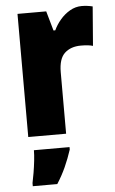

<svg xmlns="http://www.w3.org/2000/svg" viewBox="-55 -601 513 859"><g transform="rotate(-5 201.5 -171.0)"><path d="M345 -563Q369 -563 394 -557L380 -381Q370 -384 357.5 -385.5Q345 -387 326 -387Q281 -387 253.5 -362Q226 -337 226 -276V0H56V-553H185L210 -465H218Q229 -489 248 -511.5Q267 -534 292 -548.5Q317 -563 345 -563ZM236 72Q223 112 206.5 148.5Q190 185 167 221H57V207Q61 189 65.5 162Q70 135 73 108Q76 81 76 61H236Z"/></g></svg>

Font: Noto Sans Tamil Condensed Black
Style: Regular
Weight: 900
Width: 3
Designer: Jelle Bosma - Monotype Design Team
Foundry: Monotype Imaging Inc.
Version: Version 2.004; ttfautohint (v1.8.4.7-5d5b)